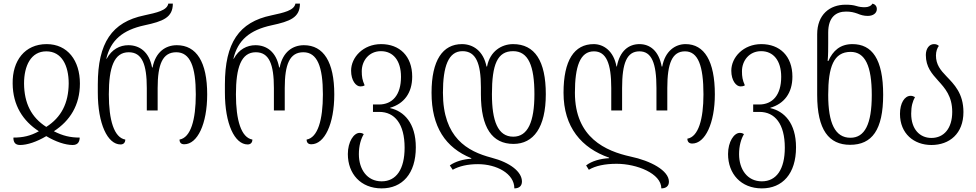

<svg xmlns="http://www.w3.org/2000/svg" viewBox="-20 -791 5398 1062"><path d="M91 11C131 11 184 -7 236 -38C288 -7 341 11 382 11C412 11 420 -8 421 -30C368 -30 327 -40 278 -65C367 -123 422 -209 422 -329C422 -456 354 -547 238 -547C117 -547 48 -455 50 -329C51 -208 107 -122 195 -65C148 -39 107 -30 54 -30C54 -3 65 11 91 11ZM236 -89C153 -142 114 -220 113 -329C113 -427 151 -507 236 -507C322 -507 360 -428 360 -329C359 -220 319 -142 236 -89Z M647 8C662 8 673 -1 673 -19C611 -30 582 -126 582 -269C582 -418 611 -502 692 -502C766 -502 792 -435 792 -304V-180H852V-304C852 -435 879 -502 955 -502C1032 -502 1063 -422 1063 -269C1063 -128 1035 -30 973 -19C973 -3 981 7 999 7C1072 7 1126 -105 1126 -269C1126 -448 1067 -541 958 -541C897 -541 841 -505 824 -418H821C805 -505 751 -541 690 -541C643 -541 598 -518 570 -466H568C592 -569 659 -625 779 -651C882 -673 936 -694 936 -771H911C904 -733 847 -721 778 -706C599 -669 521 -554 521 -324V-279C521 -106 575 8 647 8Z M1350 8C1365 8 1376 -1 1376 -19C1314 -30 1285 -126 1285 -269C1285 -418 1314 -502 1395 -502C1469 -502 1495 -435 1495 -304V-180H1555V-304C1555 -435 1582 -502 1658 -502C1735 -502 1766 -422 1766 -269C1766 -128 1738 -30 1676 -19C1676 -3 1684 7 1702 7C1775 7 1829 -105 1829 -269C1829 -448 1770 -541 1661 -541C1600 -541 1544 -505 1527 -418H1524C1508 -505 1454 -541 1393 -541C1346 -541 1301 -518 1273 -466H1271C1295 -569 1362 -625 1482 -651C1585 -673 1639 -694 1639 -771H1614C1607 -733 1550 -721 1481 -706C1302 -669 1224 -554 1224 -324V-279C1224 -106 1278 8 1350 8Z M2091 251C2205 251 2280 170 2280 24C2280 -111 2214 -176 2138 -193V-195C2214 -217 2260 -276 2260 -367C2260 -481 2190 -547 2088 -547C1989 -547 1922 -474 1922 -400C1922 -345 1949 -313 1973 -313C1981 -313 1989 -314 1997 -319C1984 -348 1981 -367 1981 -397C1981 -455 2021 -508 2087 -508C2154 -508 2198 -457 2198 -366C2198 -265 2150 -213 2076 -213H2043V-172H2078C2163 -172 2218 -106 2218 26C2218 145 2172 212 2091 212C2010 212 1965 145 1965 62C1965 15 1976 -22 1992 -49C1985 -54 1978 -56 1969 -56C1937 -56 1904 -7 1904 61C1904 170 1975 251 2091 251Z M2820 5C2931 5 2999 -86 2999 -270C2999 -454 2938 -547 2818 -547C2755 -547 2690 -508 2674 -423H2671C2654 -509 2597 -547 2535 -547C2429 -547 2367 -458 2367 -278C2367 -89 2444 26 2587 84V87C2545 89 2498 102 2468 124L2484 148C2520 128 2566 117 2624 117C2725 117 2825 168 2825 251C2851 251 2867 238 2867 213C2867 160 2803 108 2698 81C2565 46 2430 -29 2430 -278C2430 -423 2460 -508 2538 -508C2612 -508 2640 -442 2640 -308V-270C2640 -84 2703 5 2820 5ZM2818 -508C2903 -508 2936 -426 2936 -270C2936 -118 2900 -35 2819 -35C2733 -35 2701 -123 2701 -270C2701 -435 2731 -508 2818 -508Z M3772 -547C3716 -547 3659 -510 3643 -423H3640C3624 -511 3574 -547 3517 -547C3458 -547 3408 -510 3392 -423H3390C3374 -511 3317 -547 3264 -547C3156 -547 3097 -457 3097 -278C3097 -87 3197 28 3349 81V84C3302 86 3252 100 3222 124L3237 148C3274 126 3326 115 3391 115C3501 115 3638 168 3638 251C3664 251 3680 238 3680 214C3680 152 3578 98 3468 75C3332 45 3160 -28 3160 -278C3160 -422 3188 -507 3265 -507C3333 -507 3361 -441 3361 -304V-180H3421V-304C3421 -442 3447 -507 3517 -507C3584 -507 3611 -443 3611 -304V-180H3671V-304C3671 -441 3698 -507 3769 -507C3841 -507 3871 -428 3871 -269C3871 -132 3843 -34 3782 -24C3782 -7 3791 3 3809 3C3880 3 3934 -109 3934 -269C3934 -453 3876 -547 3772 -547Z M4194 251C4308 251 4383 170 4383 24C4383 -111 4317 -176 4241 -193V-195C4317 -217 4363 -276 4363 -367C4363 -481 4293 -547 4191 -547C4092 -547 4025 -474 4025 -400C4025 -345 4052 -313 4076 -313C4084 -313 4092 -314 4100 -319C4087 -348 4084 -367 4084 -397C4084 -455 4124 -508 4190 -508C4257 -508 4301 -457 4301 -366C4301 -265 4253 -213 4179 -213H4146V-172H4181C4266 -172 4321 -106 4321 26C4321 145 4275 212 4194 212C4113 212 4068 145 4068 62C4068 15 4079 -22 4095 -49C4088 -54 4081 -56 4072 -56C4040 -56 4007 -7 4007 61C4007 170 4078 251 4194 251Z M4682 10C4803 10 4865 -72 4865 -267C4865 -465 4803 -547 4695 -547C4627 -547 4587 -510 4562 -454H4558C4561 -486 4561 -523 4561 -552V-611C4561 -697 4605 -727 4660 -727C4687 -727 4705 -722 4722 -716C4741 -708 4758 -703 4780 -703C4808 -703 4830 -717 4830 -741C4830 -758 4819 -768 4806 -771C4798 -758 4783 -751 4763 -751C4747 -751 4732 -753 4716 -758C4700 -763 4681 -765 4657 -765C4570 -765 4500 -711 4500 -601V-266C4500 -72 4565 10 4682 10ZM4684 -29C4599 -29 4561 -110 4561 -266C4561 -421 4591 -504 4685 -504C4765 -504 4802 -427 4802 -265C4802 -104 4763 -29 4684 -29Z M5132 11C5232 11 5309 -52 5309 -171C5309 -275 5257 -325 5215 -369C5182 -403 5157 -434 5157 -484C5157 -506 5164 -526 5173 -537C5167 -543 5159 -547 5146 -547C5119 -547 5101 -521 5101 -487C5101 -420 5135 -383 5169 -345C5207 -303 5247 -259 5247 -172C5247 -81 5201 -28 5132 -28C5067 -28 5020 -77 5020 -162C5020 -204 5028 -230 5041 -254C5032 -259 5025 -261 5017 -261C4983 -261 4958 -220 4958 -161C4958 -52 5035 11 5132 11Z"/></svg>

Font: Noto Serif Georgian Condensed Light
Style: Regular
Weight: 300
Width: 3
Designer: Monotype Design Team, Akaki Razmadze
Foundry: Google LLC
Version: Version 2.003